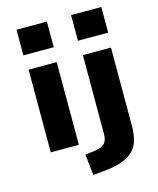

<svg xmlns="http://www.w3.org/2000/svg" viewBox="-135 -841 927 1128"><g transform="rotate(-15 328.5 -277.5)"><path d="M75 -592V-748H260V-592ZM83 0V-503H254V0ZM407 -592V-748H591V-592ZM290 193 276 65 333 59Q371 54 392 36.5Q413 19 413 -24V-503H584V-29Q584 19 574 57Q564 95 538.5 121.5Q513 148 468 164.5Q423 181 354 187Z"/></g></svg>

Font: Nunito Sans 7pt SemiExpanded ExtraBold
Style: Regular
Weight: 800
Width: 6
Designer: Vernon Adams
Foundry: Vernon Adams
Version: Version 3.101;gftools[0.9.27]